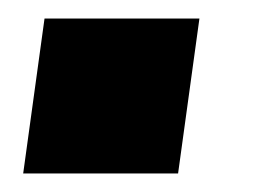

<svg xmlns="http://www.w3.org/2000/svg" viewBox="-20 -187 300 207"><path d="M28 -167 5 0H172L195 -167Z"/></svg>

Font: Cheyenne Sans
Style: Bold Italic
Weight: 700
Italic angle: -8.13011°
Designer: The Public Sans project authors (U.S. Web Design System), Libre Franklin designed by Pablo Impallari and Rodrigo Fuenzal
Foundry: The Cheyenne Sans Project Authors
Version: Version 2.007